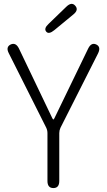

<svg xmlns="http://www.w3.org/2000/svg" viewBox="-20 -955 542 975"><path d="M251 0Q221 0 221 -36V-279Q221 -293 215 -306L25 -684Q8 -716 34 -729Q60 -741 76 -709L245 -356Q249 -348 251 -348Q253 -348 257 -356L428 -709Q444 -741 469 -729Q494 -717 478 -684L287 -306Q281 -293 281 -279V-36Q281 0 251 0ZM256 -802Q228 -779 215 -794Q201 -810 227 -834L317 -921Q344 -947 362 -926Q381 -905 353 -882Z"/></svg>

Font: Resource Han Rounded JP Light
Style: Regular
Weight: 300
Designer: Cyano Hao (round all glyphs); Ryoko NISHIZUKA 西塚涼子 (kana, bopomofo & ideographs); Paul D. Hunt (Latin, Greek & Cyrillic)
Foundry: Cyano Hao
Version: 0.990